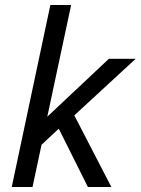

<svg xmlns="http://www.w3.org/2000/svg" viewBox="-20 -747 562 767"><path d="M331.1 0 214.8 -232.9 146 -168.9 109.9 0H26.9L181.2 -727.1H264.2L168.9 -280.8L415 -512.2H522L276.9 -286.1L424.8 0Z"/></svg>

Font: Clear Sans
Style: Italic
Weight: 400
Italic angle: -12°
Foundry: Intel Corporation
Version: Version 1.00